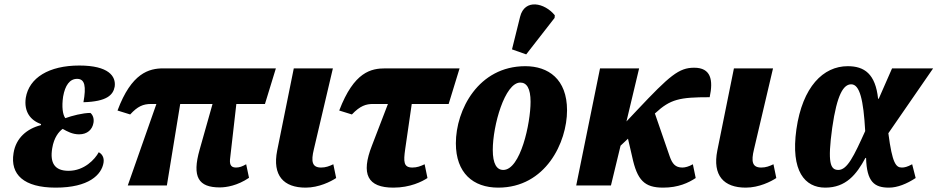

<svg xmlns="http://www.w3.org/2000/svg" viewBox="-20 -849 4292 879"><path d="M235 10C387 10 445 -49 454 -104C458 -129 446 -145 432 -152C415 -120 366 -67 294 -67C230 -67 208 -103 219 -170C227 -220 250 -247 267 -259C288 -247 312 -234 342 -234C380 -234 403 -256 408 -287C411 -305 406 -322 394 -332C359 -332 309 -319 279 -308C267 -324 262 -360 269 -407C278 -458 299 -488 333 -488C369 -488 375 -453 362 -381C469 -384 498 -414 505 -452C512 -500 477 -549 343 -549C204 -549 113 -493 98 -401C89 -338 119 -298 168 -281L167 -276C104 -260 53 -218 42 -148C26 -50 89 10 235 10Z M565 0H744L805 -373H953L894 -164C858 -38 889 9 986 9C1016 9 1067 1 1120 -35L1107 -97C1089 -87 1077 -82 1060 -82C1034 -82 1030 -100 1034 -128L1062 -373H1193L1243 -536H728C662 -536 582 -515 518 -343L576 -325C610 -362 635 -373 672 -373H696Z M1379 10C1440 10 1495 -18 1519 -34L1506 -97C1487 -88 1471 -82 1450 -82C1409 -82 1403 -109 1417 -166L1504 -536H1325L1249 -160C1226 -45 1279 10 1379 10Z M1781 10C1858 10 1913 -18 1937 -34L1924 -97C1905 -88 1889 -82 1868 -82C1827 -82 1827 -109 1835 -166L1865 -373H2034L2084 -536H1745C1679 -536 1601 -521 1533 -343L1591 -325C1629 -365 1656 -373 1688 -373H1756L1683 -183C1631 -51 1663 10 1781 10Z M2389 -600 2519 -767 2520 -779C2474 -836 2382 -857 2361 -772L2324 -623ZM2261 10C2478 10 2576 -197 2576 -344C2576 -487 2490 -546 2385 -546C2170 -546 2067 -346 2067 -193C2067 -57 2146 10 2261 10ZM2284 -71C2254 -71 2236 -99 2236 -163C2236 -274 2291 -471 2362 -471C2391 -471 2409 -445 2409 -383C2409 -285 2363 -71 2284 -71Z M2618 0H2777L2821 -182L2855 -214L2874 -132C2897 -24 2930 10 3016 10C3085 10 3132 -12 3165 -34L3152 -97C3133 -86 3116 -82 3104 -82C3072 -82 3058 -99 3046 -133L2978 -330L2980 -331C3049 -395 3091 -404 3229 -404C3246 -483 3235 -539 3158 -539C3088 -539 3046 -503 2897 -345L2848 -293L2906 -536H2727Z M3394 10C3455 10 3510 -18 3534 -34L3521 -97C3502 -88 3486 -82 3465 -82C3424 -82 3418 -109 3432 -166L3519 -536H3340L3264 -160C3241 -45 3294 10 3394 10Z M3758 10C3853 10 3901 -50 3942 -126H3945C3948 -16 3983 10 4050 10C4088 10 4131 -7 4172 -34L4156 -97C4134 -85 4121 -82 4109 -82C4082 -82 4065 -100 4047 -239L4252 -536H4064L4003 -397H4000C3988 -511 3937 -546 3861 -546C3749 -546 3654 -452 3626 -257C3599 -65 3665 10 3758 10ZM3818 -71C3781 -71 3768 -104 3790 -264C3812 -418 3842 -463 3877 -463C3916 -463 3933 -392 3941 -249C3889 -134 3859 -71 3818 -71Z"/></svg>

Font: Noto Serif Condensed Black
Style: Italic
Weight: 900
Width: 3
Italic angle: -12°
Designer: Monotype Design Team
Foundry: Monotype Imaging Inc.
Version: Version 2.013